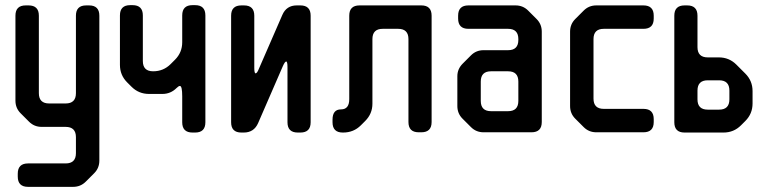

<svg xmlns="http://www.w3.org/2000/svg" viewBox="-20 -506 2984 746"><path d="M49 180Q49 220 89 220H264Q293 220 313 200L346 167Q366 147 366 118V-445Q366 -485 326 -485H315Q275 -485 275 -445V-144Q275 -104 235 -104H171Q131 -104 131 -144V-445Q131 -485 91 -485H80Q40 -485 40 -445V-115Q40 -86 60 -66L93 -33Q113 -13 142 -13H235Q275 -13 275 27V89Q275 129 235 129H89Q49 129 49 169Z M491 -169Q519 -141 559 -141H611Q643 -141 666 -164Q674 -172 679 -172Q688 -172 688 -132V-31Q688 9 728 9H738Q778 9 778 -31V-446Q778 -486 738 -486H728Q688 -486 688 -446V-342Q688 -302 660 -274L643 -257Q615 -229 575 -229Q535 -229 535 -269V-446Q535 -486 495 -486H486Q446 -486 446 -446V-254Q446 -214 474 -186Z M918 9H927Q967 9 983 -28L1079 -249Q1087 -267 1092 -267Q1097 -267 1097 -245V-31Q1097 9 1137 9H1147Q1187 9 1187 -31V-445Q1187 -485 1147 -485H1133Q1093 -485 1077 -448L986 -239Q979 -221 973 -221Q968 -221 968 -243V-445Q968 -485 928 -485H918Q878 -485 878 -445V-31Q878 9 918 9Z M1272 -31Q1272 9 1312 9H1313Q1354 9 1382 -19L1399 -36Q1427 -64 1427 -103V-354Q1427 -394 1467 -394H1527Q1567 -394 1567 -354V-32Q1567 8 1607 8H1617Q1657 8 1657 -32V-445Q1657 -485 1617 -485H1377Q1337 -485 1337 -445V-121Q1337 -81 1305 -81Q1272 -81 1272 -41Z M1810 -12Q1830 8 1859 8H2045Q2085 8 2085 -32V-383Q2085 -412 2065 -432L2032 -465Q2012 -485 1983 -485H1800Q1760 -485 1760 -445V-434Q1760 -394 1800 -394H1954Q1994 -394 1994 -354V-351Q1994 -311 1954 -311H1859Q1830 -311 1810 -291L1778 -259Q1757 -238 1757 -210V-94Q1757 -65 1777 -45ZM1848 -114V-189Q1848 -229 1888 -229H1954Q1994 -229 1994 -189V-114Q1994 -74 1954 -74H1888Q1848 -74 1848 -114Z M2248 -12Q2268 8 2297 8H2480Q2520 8 2520 -32V-43Q2520 -83 2480 -83H2326Q2286 -83 2286 -123V-354Q2286 -394 2326 -394H2480Q2520 -394 2520 -434V-445Q2520 -485 2480 -485H2297Q2268 -485 2248 -465L2215 -432Q2195 -412 2195 -383V-94Q2195 -65 2215 -45Z M2640 9H2791Q2831 9 2859 -19L2876 -36Q2904 -64 2904 -104V-152Q2904 -192 2876 -220L2841 -255Q2813 -283 2773 -283H2730Q2690 -283 2690 -323V-445Q2690 -485 2650 -485H2640Q2600 -485 2600 -445V-31Q2600 9 2640 9ZM2690 -120V-154Q2690 -194 2730 -194H2774Q2814 -194 2814 -154V-120Q2814 -80 2774 -80H2730Q2690 -80 2690 -120Z"/></svg>

Font: WDXL Lubrifont TC
Style: Regular
Weight: 400
Designer: [WDXL Lubrifont] Copyright 2020-2022 (c) NightFurySL2001, Skr-ZERO; [ZCOOL QingKe HuangYou] Copyright 2018-2022 (c) The 
Version: Version 2.001;hotconv 1.1.1;makeotfexe 2.6.0